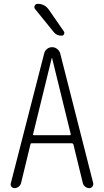

<svg xmlns="http://www.w3.org/2000/svg" viewBox="-20 -975 540 995"><path d="M151.4 -279.3Q150.4 -277.3 151.4 -275.9Q152.3 -274.4 155.3 -274.4H342.8Q344.7 -274.4 345.7 -275.9Q346.7 -277.3 346.7 -279.3L250 -673.8Q250 -674.8 249 -674.8Q248 -674.8 248 -673.8ZM55.7 0Q45.9 0 39.6 -7.3Q33.2 -14.6 36.1 -25.4L209 -698.2Q211.9 -711.9 223.6 -721.2Q235.4 -730.5 250 -730.5Q264.6 -730.5 276.4 -721.2Q288.1 -711.9 292 -698.2L462.9 -26.4Q464.8 -16.6 459 -8.3Q453.1 0 443.4 0Q431.6 0 421.9 -7.3Q412.1 -14.6 409.2 -26.4L360.4 -226.6Q358.4 -231.4 353.5 -232.4H143.6Q138.7 -232.4 137.7 -226.6L88.9 -25.4Q85.9 -14.6 76.2 -7.3Q66.4 0 55.7 0ZM175.8 -955.1Q210.9 -955.1 232.4 -925.8L311.5 -811.5Q315.4 -804.7 311.5 -797.4Q307.6 -790 299.8 -790Q272.5 -790 257.8 -809.6L162.1 -927.7Q155.3 -935.5 159.7 -945.3Q164.1 -955.1 174.8 -955.1Z"/></svg>

Font: Rounded-L Mgen+ 1mn light
Style: Regular
Weight: 200
Designer: [Source Han Sans]
Ryoko NISHIZUKA  (kana & ideographs); Paul D. Hunt (Latin, Greek & Cyrillic); Wenlong ZHANG  (bopomofo
Version: Version 1.059.20150602